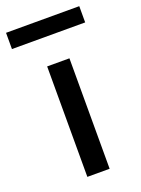

<svg xmlns="http://www.w3.org/2000/svg" viewBox="-176 -761 604 822"><g transform="rotate(-20 126.0 -349.5)"><path d="M75.4 0V-503.2H176.9V0ZM-40.8 -624.6V-698.6H292.8V-624.6Z"/></g></svg>

Font: REM Medium
Style: Regular
Weight: 500
Designer: Octavio Pardo
Foundry: Ashler Design
Version: Version 1.005;gftools[0.9.28]